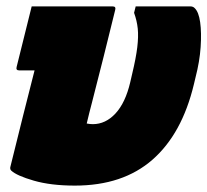

<svg xmlns="http://www.w3.org/2000/svg" viewBox="-20 -570 648 600"><path d="M79 -550H332Q343 -550 340 -539Q322 -466 304 -393.5Q286 -321 267 -248Q259 -218 251 -184Q256 -183 261 -182.5Q266 -182 270 -182Q310 -182 341 -215.5Q372 -249 387 -313L393 -339Q405 -389 409 -422.5Q413 -456 410.5 -480.5Q408 -505 399 -530L404 -550H575Q583 -550 588 -545Q601 -533 605.5 -500.5Q610 -468 607 -423Q604 -378 591 -328L586 -307Q549 -152 456.5 -71Q364 10 214 10Q139 10 85.5 -5.5Q32 -21 15 -37Q10 -42 13 -51Q34 -136 52 -208Q70 -280 88 -350H40Q29 -350 32 -361Q44 -409 55.5 -455.5Q67 -502 79 -550Z"/></svg>

Font: Recursive Mn Lnr St XBk
Style: Italic
Weight: 1000
Italic angle: -15°
Monospace: yes
Version: Version 1.079;hotconv 1.0.112;makeotfexe 2.5.65598; ttfautoh